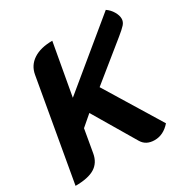

<svg xmlns="http://www.w3.org/2000/svg" viewBox="-163 -852 982 1004"><g transform="rotate(-30 328.0 -350.0)"><path d="M117 -600Q126 -652 169.5 -680.5Q213 -709 284 -709L228 -397L607 -709Q629 -694 642.5 -671Q656 -648 656 -628Q656 -609 642 -593.5Q628 -578 597 -553L377 -375L583 -38Q542 9 489 9Q437 9 414 -30L263 -285L199 -230L175 -92Q166 -40 126.5 -15.5Q87 9 10 9Z"/></g></svg>

Font: K2D ExtraBold
Style: Italic
Weight: 800
Italic angle: -10°
Designer: Katatrad Aksorn Co.,Ltd.
Foundry: Cadson Demak Co.,Ltd.
Version: Version 1.000; ttfautohint (v1.6)